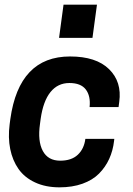

<svg xmlns="http://www.w3.org/2000/svg" viewBox="-20 -783 565 816"><path d="M392.1 -763.2 373 -622.1H231L250 -763.2ZM152.8 -277.8 149.9 -255.9Q139.6 -183.1 161.9 -141.6Q184.1 -100.1 235.8 -100.1Q283.7 -100.1 310.5 -125.2Q337.4 -150.4 342.8 -192.9H465.8L464.8 -184.1Q460 -142.6 444.1 -107.7Q428.2 -72.8 400.9 -45.2Q373.5 -17.6 330.6 -2.2Q287.6 13.2 232.9 13.2Q173.8 13.2 129.2 -7.6Q84.5 -28.3 58.8 -64.7Q33.2 -101.1 23.4 -149.7Q13.7 -198.2 21 -254.9L23.9 -276.9Q61 -543 277.8 -543Q388.7 -543 443.6 -489Q498.5 -435.1 486.8 -350.1L483.9 -328.1H360.8Q365.7 -375 344.7 -402.6Q323.7 -430.2 274.9 -430.2Q225.6 -430.2 194.6 -391.8Q163.6 -353.5 152.8 -277.8Z"/></svg>

Font: Cooper Hewitt
Style: Semibold Italic
Weight: 710
Designer: Village Type and Design LLC
Foundry: Cooper Hewitt Smithsonian Design Museum
Version: 1.000